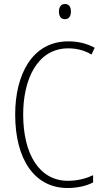

<svg xmlns="http://www.w3.org/2000/svg" viewBox="-20 -931 520 961"><path d="M305 -911C283 -911 275 -893 275 -873C275 -851 284 -835 305 -835C325 -835 335 -850 335 -874C335 -894 327 -911 305 -911ZM322 -689C359 -689 400 -681 438 -658L454 -692C413 -714 370 -724 322 -724C140 -724 56 -556 56 -358C56 -132 154 10 318 10C369 10 414 -1 446 -18V-54C416 -40 373 -26 320 -26C178 -26 96 -158 96 -358C96 -533 166 -689 322 -689Z"/></svg>

Font: Noto Sans Sinhala UI Condensed ExtraLight
Style: Regular
Weight: 200
Width: 3
Designer: Jelle Bosma - Monotype Design Team
Foundry: Monotype Imaging Inc.
Version: Version 2.006